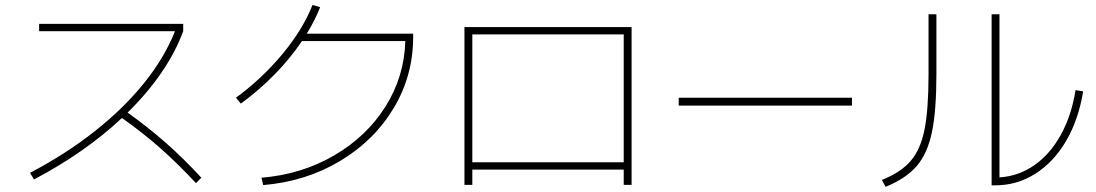

<svg xmlns="http://www.w3.org/2000/svg" viewBox="-20 -758 4361 764"><path d="M676.3 -633.8H135.7V-663.1H709V-633.8Q678.2 -550.3 622.1 -468.5Q565.9 -386.7 487.8 -310.1Q570.3 -251 640.1 -189.5Q710 -127.9 781.2 -50.8L759.8 -29.3Q688 -106.4 618.4 -168Q548.8 -229.5 465.3 -288.6Q318.8 -150.9 115.2 -43.9L99.6 -70.3Q242.2 -145 357.4 -236.1Q472.7 -327.1 553.7 -428Q634.8 -528.8 676.3 -633.8Z M1592.8 -594.7H1181.6Q1135.7 -526.4 1073.5 -462.6Q1011.2 -398.9 938.5 -345.7L918.9 -369.1Q1023.9 -446.3 1104.5 -543.7Q1185.1 -641.1 1223.6 -738.3L1253.9 -729.5Q1234.4 -679.2 1200.7 -624H1624V-610.4Q1624 -457 1546.4 -327.6Q1468.8 -198.2 1332.5 -116.9Q1196.3 -35.6 1027.3 -21.5L1020.5 -50.8Q1179.7 -64 1309.1 -139.2Q1438.5 -214.4 1513.7 -333.7Q1588.9 -453.1 1592.8 -594.7Z M1828.1 -650.4H2493.2V-22.5H2461.9V-83H1859.4V-22.5H1828.1ZM2461.9 -112.3V-621.1H1859.4V-112.3Z M2680.7 -369.1H3370.1V-337.9H2680.7Z M3925.8 -701.2H3957V-52.2Q4032.7 -56.6 4095.7 -100.6Q4158.7 -144.5 4201.2 -221.4Q4243.7 -298.3 4259.8 -399.4L4290 -394.5Q4272 -282.7 4222.7 -198Q4173.3 -113.3 4100.1 -66.9Q4026.9 -20.5 3940.4 -20.5H3925.8ZM3674.8 -462.9V-701.2H3706.1V-462.9Q3706.1 -316.9 3688.2 -231.7Q3670.4 -146.5 3627.4 -96.9Q3584.5 -47.4 3503.9 -14.6L3489.3 -42Q3564.9 -72.3 3604 -117.9Q3643.1 -163.6 3658.9 -242.9Q3674.8 -322.3 3674.8 -462.9Z"/></svg>

Font: Pretendard GOV Thin
Style: Regular
Weight: 100
Designer: Base glyphs from Inter by Rasmus Andersson; Hangeul glyphs from Noto Sans CJK(Source Han Sans) by Jang Soo-young and Kan
Foundry: Kil Hyung-jin
Version: Version 1.309